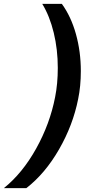

<svg xmlns="http://www.w3.org/2000/svg" viewBox="-82 -813 466 1000"><path d="M339 -443Q339 -364 325 -297Q298 -161 225.5 -35Q153 91 55 167H-62Q35 89 106.5 -39.5Q178 -168 205 -307Q219 -377 219 -459Q219 -555 198 -642Q177 -729 138 -793H240Q288 -727 313.5 -635.5Q339 -544 339 -443Z"/></svg>

Font: Mona Sans SemiBold
Style: Italic
Weight: 600
Italic angle: -11.7°
Designer: Deni Anggara
Foundry: GitHub
Version: Version 2.000